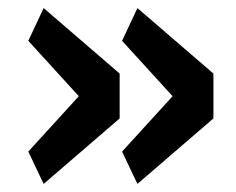

<svg xmlns="http://www.w3.org/2000/svg" viewBox="-20 -513 585 475"><path d="M175 -275 50 -412 88 -493 276 -331V-220L88 -58L50 -138ZM407 -275 282 -412 320 -493 508 -331V-220L320 -58L282 -138Z"/></svg>

Font: IBM Plex Arabic SemiBold
Style: Regular
Weight: 600
Designer: Mike Abbink, Paul van der Laan, Pieter van Rosmalen, Wael Morcos, Khajak Apelian
Foundry: Bold Monday
Version: Version 1.0